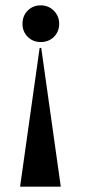

<svg xmlns="http://www.w3.org/2000/svg" viewBox="-20 -525 327 717"><path d="M134 -346 207 172H55L128 -346ZM64 -436Q64 -466 83.5 -485.5Q103 -505 132 -505Q161 -505 181 -485Q201 -465 201 -436Q201 -407 181.5 -387.5Q162 -368 132 -368Q103 -368 83.5 -387.5Q64 -407 64 -436Z"/></svg>

Font: Moniqa Black
Style: Regular
Weight: 900
Designer: Rajesh Rajput
Foundry: Rajesh Rajput
Version: Version 1.000